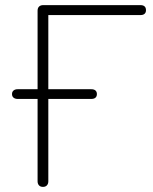

<svg xmlns="http://www.w3.org/2000/svg" viewBox="-20 -725 598 751"><path d="M148 6Q138 6 132.5 0Q127 -6 127 -16V-338H49Q39 -338 33 -343Q27 -348 27 -357Q27 -366 33 -371Q39 -376 49 -376H127V-683Q127 -694 133 -699.5Q139 -705 149 -705H529Q540 -705 545.5 -700Q551 -695 551 -685Q551 -676 545.5 -671Q540 -666 529 -666H169V-376H337Q348 -376 353.5 -371Q359 -366 359 -357Q359 -348 353.5 -343Q348 -338 337 -338H169V-16Q169 -6 163.5 0Q158 6 148 6Z"/></svg>

Font: Nunito ExtraLight
Style: Regular
Weight: 200
Designer: Vernon Adams
Foundry: Vernon Adams
Version: Version 3.602;April 4, 2023;FontCreator 14.0.0.2856 64-bit